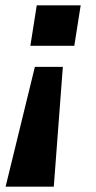

<svg xmlns="http://www.w3.org/2000/svg" viewBox="-20 -521 360 721"><path d="M1 180 111 -270H216L182 180ZM94 -349 118 -501H283L259 -349Z"/></svg>

Font: Nunito Sans 7pt Expanded
Style: Bold Italic
Weight: 700
Width: 7
Italic angle: -9°
Designer: Vernon Adams
Foundry: Vernon Adams
Version: Version 3.101;gftools[0.9.27]